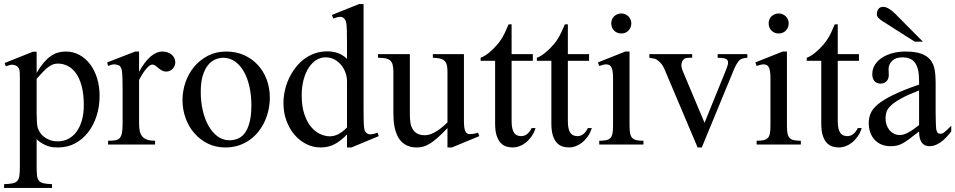

<svg xmlns="http://www.w3.org/2000/svg" viewBox="-26 -715 4727 950"><path d="M466.8 -240.7Q466.8 -188 451.9 -141.6Q437 -95.2 409.9 -60.3Q382.8 -25.4 345.2 -5.4Q307.6 14.6 261.7 14.6Q251 14.6 238.8 13.7Q226.6 12.7 213.4 8.5Q200.2 4.4 185.5 -3.7Q170.9 -11.7 155.3 -25.9V109.4Q155.3 135.7 157 152.3Q158.7 168.9 166.3 178.5Q173.8 188 189.2 191.7Q204.6 195.3 231.4 196.3V214.8H-5.9V196.3Q21.5 195.3 37.1 191.9Q52.7 188.5 60.5 179Q68.4 169.4 70.3 152.3Q72.3 135.3 72.3 107.4V-315.9Q72.3 -334.5 72 -346.4Q71.8 -358.4 70.3 -366.5Q68.8 -374.5 65.4 -379.4Q62 -384.3 56.2 -388.7Q48.3 -394 36.4 -394.8Q24.4 -395.5 2.9 -386.7L-2.9 -403.3L136.7 -459H155.3V-354.5Q172.4 -383.8 189.5 -404.1Q206.5 -424.3 224.1 -436.8Q241.7 -449.2 260.3 -454.6Q278.8 -460 299.3 -460Q336.4 -460 367.2 -443.1Q397.9 -426.3 420.2 -396.7Q442.4 -367.2 454.6 -327.1Q466.8 -287.1 466.8 -240.7ZM388.7 -194.3Q388.7 -248.5 378.4 -287.6Q368.2 -326.7 350.6 -351.6Q333 -376.5 309.6 -388.4Q286.1 -400.4 259.8 -400.4Q245.1 -400.4 232.7 -394.8Q220.2 -389.2 208 -379.2Q195.8 -369.1 183.1 -355.5Q170.4 -341.8 155.3 -325.2V-157.7Q155.3 -105.5 159.7 -86.4Q163.1 -73.7 170.9 -61Q178.7 -48.3 191.4 -38.3Q204.1 -28.3 221.2 -22Q238.3 -15.6 259.8 -15.6Q288.6 -15.6 312.3 -28.1Q335.9 -40.5 352.8 -63.5Q369.6 -86.4 379.2 -119.6Q388.7 -152.8 388.7 -194.3Z M841.3 -406.2Q841.3 -397.5 837.9 -389.2Q834.5 -380.9 828.4 -374.8Q822.3 -368.7 814.2 -364.7Q806.2 -360.8 796.9 -360.8Q784.7 -360.8 775.1 -366.2Q765.6 -371.6 757.8 -378.2Q750 -384.8 742.7 -390.1Q735.4 -395.5 727.5 -395.5Q715.3 -395.5 698 -375.2Q680.7 -355 662.1 -319.3V-104Q662.1 -83 665.5 -66.9Q668.9 -50.8 677.7 -40Q686.5 -29.3 701.9 -23.9Q717.3 -18.6 741.2 -18.6V0H508.8V-18.6Q529.8 -18.6 543.7 -20.8Q557.6 -22.9 565.7 -31.2Q573.7 -39.6 577.1 -56.2Q580.6 -72.8 580.6 -101.1V-274.4Q580.6 -309.6 579.8 -330.3Q579.1 -351.1 577.4 -362.8Q575.7 -374.5 572.8 -379.9Q569.8 -385.3 565.9 -389.6Q555.2 -395.5 542.2 -396.5Q529.3 -397.5 508.8 -388.7L504.4 -406.2L643.1 -460H662.1V-359.9Q717.8 -460 777.8 -460Q791 -460 802.7 -456.1Q814.5 -452.1 823 -445.1Q831.5 -438 836.4 -428Q841.3 -418 841.3 -406.2Z M1309.1 -231.9Q1309.1 -203.1 1303 -173.6Q1296.9 -144 1284.7 -116.7Q1272.5 -89.4 1253.9 -65.4Q1235.4 -41.5 1210.9 -23.7Q1186.5 -5.9 1155.8 4.4Q1125 14.6 1088.4 14.6Q1041.5 14.6 1002.7 -4.4Q963.9 -23.4 935.8 -55.7Q907.7 -87.9 892.3 -130.4Q877 -172.9 877 -219.2Q877 -264.6 891.8 -307.9Q906.7 -351.1 934.8 -384.8Q962.9 -418.5 1002.9 -439.2Q1043 -460 1093.3 -460Q1141.6 -460 1181.2 -442.4Q1220.7 -424.8 1249.3 -394Q1277.8 -363.3 1293.5 -321.5Q1309.1 -279.8 1309.1 -231.9ZM1217.8 -194.3Q1217.8 -244.1 1208 -287.1Q1198.2 -330.1 1180.2 -361.6Q1162.1 -393.1 1136.2 -411.1Q1110.4 -429.2 1078.1 -429.2Q1059.1 -429.2 1039.3 -420.9Q1019.5 -412.6 1003.4 -393.1Q987.3 -373.5 977.3 -341.1Q967.3 -308.6 967.3 -259.8Q967.3 -211.9 977.3 -168.5Q987.3 -125 1005.9 -92.3Q1024.4 -59.6 1050.5 -40.3Q1076.7 -21 1108.9 -21Q1133.3 -21 1153.3 -30Q1173.3 -39.1 1187.5 -59.6Q1201.7 -80.1 1209.7 -113.3Q1217.8 -146.5 1217.8 -194.3Z M1712.9 14.6H1690.9V-49.8Q1661.1 -18.6 1630.4 -2Q1599.6 14.6 1560.5 14.6Q1523.4 14.6 1490 -2Q1456.5 -18.6 1431.4 -47.9Q1406.2 -77.1 1391.4 -117.4Q1376.5 -157.7 1376.5 -205.1Q1376.5 -233.9 1382.8 -264.2Q1389.2 -294.4 1401.9 -322.8Q1414.6 -351.1 1433.1 -376.2Q1451.7 -401.4 1475.6 -420.2Q1499.5 -439 1529.3 -450Q1559.1 -460.9 1593.8 -460.9Q1623 -460.9 1647.2 -451.9Q1671.4 -442.9 1690.9 -423.3V-506.3Q1690.9 -543.5 1690.2 -564.9Q1689.5 -586.4 1687.7 -598.4Q1686 -610.4 1683.1 -615.2Q1680.2 -620.1 1675.8 -624.5Q1667.5 -632.8 1655 -631.6Q1642.6 -630.4 1623 -623.5L1616.2 -641.1L1750.5 -694.8H1772.9V-177.2Q1772.9 -141.1 1773.4 -119.4Q1773.9 -97.7 1775.4 -85Q1776.9 -72.3 1779.8 -66.4Q1782.7 -60.5 1788.1 -56.6Q1796.9 -49.3 1809.8 -50.3Q1822.8 -51.3 1842.3 -58.6L1848.1 -41.5ZM1690.9 -315.9Q1690.9 -334.5 1683.8 -354.5Q1676.8 -374.5 1663.6 -391.4Q1650.4 -408.2 1631.3 -419.4Q1612.3 -430.7 1587.9 -431.2Q1563 -432.1 1541 -419.2Q1519 -406.2 1502.7 -381.8Q1486.3 -357.4 1476.6 -322.3Q1466.8 -287.1 1466.8 -244.1Q1466.8 -189.9 1479.5 -151.4Q1492.2 -112.8 1512.2 -88.4Q1532.2 -64 1556.6 -52.5Q1581.1 -41 1604.5 -40.5Q1627.9 -40.5 1648.9 -51.5Q1669.9 -62.5 1690.9 -84.5Z M2210 14.6H2188V-81.1Q2159.7 -51.3 2138.4 -32.7Q2117.2 -14.2 2099.9 -3.7Q2082.5 6.8 2067.4 10.7Q2052.2 14.6 2036.1 14.6Q2010.3 14.6 1991.5 6.6Q1972.7 -1.5 1959.7 -14.9Q1946.8 -28.3 1939 -45.9Q1931.2 -63.5 1927 -82.8Q1922.9 -102.1 1921.6 -122.1Q1920.4 -142.1 1920.4 -159.7V-359.9Q1920.4 -381.8 1916.5 -395.5Q1912.6 -409.2 1903.6 -416.5Q1894.5 -423.8 1879.9 -426.5Q1865.2 -429.2 1844.2 -429.2V-447.3H2002V-147.9Q2002 -128.9 2004.4 -110.6Q2006.8 -92.3 2014.9 -77.9Q2022.9 -63.5 2037.6 -54.7Q2052.2 -45.9 2076.2 -45.9Q2085.9 -45.9 2097.4 -48.8Q2108.9 -51.8 2122.8 -59.1Q2136.7 -66.4 2152.8 -78.6Q2168.9 -90.8 2188 -109.4V-363.8Q2188 -384.3 2183.8 -396.7Q2179.7 -409.2 2170.9 -416.3Q2162.1 -423.3 2148.4 -426Q2134.8 -428.7 2115.7 -429.2V-447.3H2269.5V-118.7Q2269.5 -98.6 2271.2 -85.7Q2272.9 -72.8 2276.6 -64.9Q2280.3 -57.1 2286.1 -54.2Q2292 -51.3 2299.8 -51.3Q2306.6 -51.3 2317.4 -53Q2328.1 -54.7 2338.9 -58.6L2345.7 -41.5Z M2624 -81.5Q2616.2 -56.6 2603 -38.6Q2589.8 -20.5 2574.7 -8.8Q2559.6 2.9 2543.2 8.8Q2526.9 14.6 2512.2 14.6Q2496.1 14.6 2480.5 10.3Q2464.8 5.9 2452.1 -7.1Q2439.5 -20 2431.6 -43.2Q2423.8 -66.4 2423.8 -104V-414.1H2352.1V-429.2Q2372.1 -436.5 2394.3 -454.8Q2416.5 -473.1 2435.5 -495.6Q2442.4 -503.9 2447.8 -511.2Q2453.1 -518.6 2459.5 -529.1Q2465.8 -539.6 2473.1 -555.2Q2480.5 -570.8 2490.7 -594.7H2505.4V-447.3H2610.4V-414.1H2505.4V-115.7Q2505.4 -93.8 2508.8 -79.6Q2512.2 -65.4 2518.3 -57.1Q2524.4 -48.8 2532.5 -45.4Q2540.5 -42 2549.8 -41.5Q2567.9 -40.5 2581.8 -51.5Q2595.7 -62.5 2604.5 -81.5Z M2902.3 -81.5Q2894.5 -56.6 2881.3 -38.6Q2868.2 -20.5 2853 -8.8Q2837.9 2.9 2821.5 8.8Q2805.2 14.6 2790.5 14.6Q2774.4 14.6 2758.8 10.3Q2743.2 5.9 2730.5 -7.1Q2717.8 -20 2710 -43.2Q2702.1 -66.4 2702.1 -104V-414.1H2630.4V-429.2Q2650.4 -436.5 2672.6 -454.8Q2694.8 -473.1 2713.9 -495.6Q2720.7 -503.9 2726.1 -511.2Q2731.4 -518.6 2737.8 -529.1Q2744.1 -539.6 2751.5 -555.2Q2758.8 -570.8 2769 -594.7H2783.7V-447.3H2888.7V-414.1H2783.7V-115.7Q2783.7 -93.8 2787.1 -79.6Q2790.5 -65.4 2796.6 -57.1Q2802.7 -48.8 2810.8 -45.4Q2818.8 -42 2828.1 -41.5Q2846.2 -40.5 2860.1 -51.5Q2874 -62.5 2882.8 -81.5Z M3097.7 -599.6Q3097.7 -578.6 3083.7 -564Q3069.8 -549.3 3048.3 -549.3Q3026.9 -549.3 3012.7 -563.5Q2998.5 -577.6 2998.5 -599.6Q2998.5 -610.4 3002.4 -619.4Q3006.3 -628.4 3013.2 -634.8Q3020 -641.1 3029.1 -644.8Q3038.1 -648.4 3048.3 -648.4Q3058.6 -648.4 3067.6 -644.5Q3076.7 -640.6 3083.3 -634Q3089.8 -627.4 3093.8 -618.7Q3097.7 -609.9 3097.7 -599.6ZM2939 0V-18.6Q2960 -18.6 2973.4 -21.5Q2986.8 -24.4 2994.4 -32.5Q3002 -40.5 3004.6 -54.9Q3007.3 -69.3 3007.3 -91.8V-331.1Q3007.3 -363.3 3000.2 -379.9Q2993.2 -396.5 2973.6 -396.5Q2966.8 -396.5 2958.5 -394.5Q2950.2 -392.6 2939 -388.7L2932.6 -406.2L3067.9 -460H3088.9V-91.8Q3088.9 -69.3 3091.8 -54.9Q3094.7 -40.5 3102.3 -32.5Q3109.9 -24.4 3123.3 -21.5Q3136.7 -18.6 3157.7 -18.6V0Z M3671.9 -429.2Q3658.7 -428.2 3650.1 -426Q3641.6 -423.8 3635.3 -419.4Q3627 -411.1 3619.6 -399.4Q3612.3 -387.7 3605 -370.1L3446.3 14.6H3425.8L3265.1 -364.7Q3260.3 -377 3255.4 -385.7Q3250.5 -394.5 3245.1 -400.9Q3239.7 -407.2 3233.9 -412.1Q3228 -417 3221.2 -421.4Q3216.8 -423.8 3208.5 -425.3Q3200.2 -426.8 3187 -429.2V-447.3H3398.9V-429.2H3384.8Q3375.5 -429.2 3367.7 -427.5Q3359.9 -425.8 3356 -420.4Q3346.2 -410.2 3345.5 -394.5Q3344.7 -378.9 3356 -354.5L3460 -107.4L3564.5 -364.7Q3573.2 -385.3 3575.7 -397.5Q3578.1 -409.7 3572.8 -418Q3571.3 -419.9 3568.6 -421.9Q3565.9 -423.8 3560.8 -425.5Q3555.7 -427.2 3547.1 -428.2Q3538.6 -429.2 3524.9 -429.2V-447.3H3671.9Z M3876.5 -599.6Q3876.5 -578.6 3862.5 -564Q3848.6 -549.3 3827.1 -549.3Q3805.7 -549.3 3791.5 -563.5Q3777.3 -577.6 3777.3 -599.6Q3777.3 -610.4 3781.2 -619.4Q3785.2 -628.4 3792 -634.8Q3798.8 -641.1 3807.9 -644.8Q3816.9 -648.4 3827.1 -648.4Q3837.4 -648.4 3846.4 -644.5Q3855.5 -640.6 3862.1 -634Q3868.7 -627.4 3872.6 -618.7Q3876.5 -609.9 3876.5 -599.6ZM3717.8 0V-18.6Q3738.8 -18.6 3752.2 -21.5Q3765.6 -24.4 3773.2 -32.5Q3780.8 -40.5 3783.4 -54.9Q3786.1 -69.3 3786.1 -91.8V-331.1Q3786.1 -363.3 3779.1 -379.9Q3772 -396.5 3752.4 -396.5Q3745.6 -396.5 3737.3 -394.5Q3729 -392.6 3717.8 -388.7L3711.4 -406.2L3846.7 -460H3867.7V-91.8Q3867.7 -69.3 3870.6 -54.9Q3873.5 -40.5 3881.1 -32.5Q3888.7 -24.4 3902.1 -21.5Q3915.5 -18.6 3936.5 -18.6V0Z M4237.8 -81.5Q4230 -56.6 4216.8 -38.6Q4203.6 -20.5 4188.5 -8.8Q4173.3 2.9 4157 8.8Q4140.6 14.6 4126 14.6Q4109.9 14.6 4094.2 10.3Q4078.6 5.9 4065.9 -7.1Q4053.2 -20 4045.4 -43.2Q4037.6 -66.4 4037.6 -104V-414.1H3965.8V-429.2Q3985.8 -436.5 4008.1 -454.8Q4030.3 -473.1 4049.3 -495.6Q4056.2 -503.9 4061.5 -511.2Q4066.9 -518.6 4073.2 -529.1Q4079.6 -539.6 4086.9 -555.2Q4094.2 -570.8 4104.5 -594.7H4119.1V-447.3H4224.1V-414.1H4119.1V-115.7Q4119.1 -93.8 4122.6 -79.6Q4126 -65.4 4132.1 -57.1Q4138.2 -48.8 4146.2 -45.4Q4154.3 -42 4163.6 -41.5Q4181.6 -40.5 4195.6 -51.5Q4209.5 -62.5 4218.3 -81.5Z M4680.7 -64.5Q4625.5 8.3 4573.7 8.3Q4563 8.3 4553.5 4.9Q4543.9 1.5 4536.9 -6.8Q4529.8 -15.1 4525.6 -29.1Q4521.5 -43 4521.5 -64.5Q4492.2 -41.5 4472.9 -27.1Q4453.6 -12.7 4438.7 -4.9Q4423.8 2.9 4410.4 5.6Q4397 8.3 4379.4 8.3Q4355.5 8.3 4335.9 0.2Q4316.4 -7.8 4302.2 -22.7Q4288.1 -37.6 4280.3 -58.8Q4272.5 -80.1 4272.5 -106Q4272.5 -130.9 4281.5 -153.3Q4290.5 -175.8 4317.4 -198.5Q4344.2 -221.2 4393.1 -245.1Q4441.9 -269 4521.5 -296.4V-314.9Q4521.5 -347.2 4516.4 -369.1Q4511.2 -391.1 4501 -405Q4490.7 -418.9 4475.1 -425Q4459.5 -431.2 4438 -431.2Q4407.2 -431.2 4389.6 -415.3Q4372.1 -399.4 4370.6 -376.5L4371.6 -347.2Q4372.6 -326.2 4361.1 -313.7Q4349.6 -301.3 4331.1 -301.3Q4311.5 -301.3 4300.8 -313.7Q4290 -326.2 4290 -348.1Q4290 -374.5 4303.5 -395.3Q4316.9 -416 4339.6 -430.4Q4362.3 -444.8 4391.8 -452.4Q4421.4 -460 4453.6 -460Q4502 -460 4531.5 -449.5Q4561 -439 4577.1 -419.2Q4593.3 -399.4 4598.4 -371.1Q4603.5 -342.8 4603.5 -307.6V-155.3Q4603.5 -124 4604.5 -104Q4605.5 -84 4606 -77.1Q4608.4 -64 4613.3 -58.6Q4618.2 -53.2 4627.4 -53.2Q4631.8 -53.2 4635.7 -54.4Q4639.6 -55.7 4645 -59.6Q4650.4 -63.5 4658.7 -71.3Q4667 -79.1 4680.7 -92.8ZM4521.5 -267.6Q4464.8 -245.6 4431.9 -227.3Q4398.9 -209 4381.8 -192.4Q4364.7 -175.8 4360.1 -160.4Q4355.5 -145 4355.5 -128.9Q4355.5 -111.3 4360.8 -96.7Q4366.2 -82 4375.2 -71Q4384.3 -60.1 4396.7 -53.7Q4409.2 -47.4 4423.3 -46.9Q4442.4 -45.9 4466.6 -58.6Q4490.7 -71.3 4521.5 -96.2ZM4500 -508.8 4356 -600.6Q4349.6 -604.5 4342 -609.1Q4334.5 -613.8 4327.9 -619.4Q4321.3 -625 4316.9 -631.1Q4312.5 -637.2 4312.5 -643.6Q4312.5 -661.1 4320.8 -671.1Q4329.1 -681.2 4343.8 -681.2Q4356.4 -681.2 4372.3 -671.9Q4388.2 -662.6 4401.9 -648.4L4540.5 -508.8Z"/></svg>

Font: Doulos SIL
Style: Regular
Weight: 400
Designer: Walt Agee, Victor Gaultney, Peter Martin, Debbi Hosken
Foundry: SIL International
Version: Version 4.110; 2011; Maintenance release